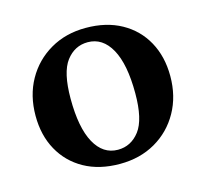

<svg xmlns="http://www.w3.org/2000/svg" viewBox="-74 -526 667 622"><g transform="rotate(-15 259.0 -215.0)"><path d="M256.5 12Q187.5 12 137.2 -16Q87 -44 59.5 -93.8Q32 -143.5 32 -209Q32 -277 61.5 -329.5Q91 -382 143 -412.2Q195 -442.5 262 -442.5Q331 -442.5 381.5 -414.5Q432 -386.5 459.5 -336.5Q487 -286.5 487 -221Q487 -153.5 457.5 -100.8Q428 -48 376 -18Q324 12 256.5 12ZM262 -34Q306 -34 334.5 -71.2Q363 -108.5 363 -196.5Q363 -294 334.8 -345Q306.5 -396 256.5 -396Q212.5 -396 184.2 -358.8Q156 -321.5 156 -233.5Q156 -136 184 -85Q212 -34 262 -34Z"/></g></svg>

Font: Newsreader Text SemiBold
Style: Regular
Weight: 600
Designer: Hugues Gentile
Foundry: Production Type
Version: Version 1.001